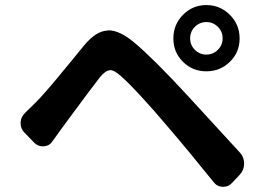

<svg xmlns="http://www.w3.org/2000/svg" viewBox="-20 -762 1040 750"><path d="M741.2 -657.2Q722.7 -638.7 722.7 -612.3Q722.7 -585.9 741.2 -567.4Q759.8 -548.8 786.1 -548.8Q812.5 -548.8 831.1 -567.4Q849.6 -585.9 849.6 -612.3Q849.6 -638.7 831.1 -657.2Q812.5 -675.8 786.1 -675.8Q759.8 -675.8 741.2 -657.2ZM694.8 -520.5Q657.2 -557.6 657.2 -611.8Q657.2 -666 694.8 -704.1Q732.4 -742.2 786.1 -742.2Q839.8 -742.2 877.9 -704.1Q916 -666 916 -611.8Q916 -557.6 877.9 -520.5Q839.8 -483.4 786.1 -483.4Q732.4 -483.4 694.8 -520.5ZM185.5 -210.9Q173.8 -192.4 151.4 -190.4Q148.4 -190.4 146.5 -190.4Q127.9 -190.4 114.3 -204.1L76.2 -243.2Q60.5 -258.8 60.5 -280.3Q60.5 -304.7 79.1 -322.3Q94.7 -336.9 118.2 -360.4Q133.8 -376 159.2 -404.8Q184.6 -433.6 204.1 -457.5Q223.6 -481.4 259.3 -524.4Q294.9 -567.4 309.6 -585.9Q355.5 -640.6 399.4 -642.6Q402.3 -643.6 404.3 -643.6Q447.3 -643.6 505.9 -594.7Q582 -530.3 710 -391.6Q909.2 -174.8 918 -165Q933.6 -147.5 933.6 -123Q933.6 -97.7 917 -80.1L887.7 -48.8Q873 -32.2 852.5 -32.2Q851.6 -32.2 849.6 -32.2Q827.1 -33.2 813.5 -51.8Q717.8 -170.9 634.8 -267.6Q585.9 -326.2 531.7 -384.8Q477.5 -443.4 451.2 -465.8Q425.8 -488.3 410.2 -488.3Q409.2 -488.3 408.2 -487.3Q391.6 -486.3 370.1 -460Q352.5 -437.5 325.2 -400.9Q297.9 -364.3 264.2 -318.8Q230.5 -273.4 217.8 -255.9Q203.1 -236.3 185.5 -210.9Z"/></svg>

Font: Gen Jyuu Gothic Monospace Bold
Style: Bold
Weight: 700
Designer: [Source Han Sans]
Ryoko NISHIZUKA  (kana & ideographs); Paul D. Hunt (Latin, Greek & Cyrillic); Wenlong ZHANG  (bopomofo
Version: Version 1.002.20150607